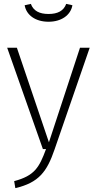

<svg xmlns="http://www.w3.org/2000/svg" viewBox="-20 -768 499 989"><path d="M230 -656C295 -656 344 -689 353 -741L321 -748C308 -712 277 -696 230 -696C183 -696 152 -712 139 -748L107 -741C116 -689 164 -656 230 -656ZM442 -522H392L232 -35L67 -522H17L201 0H217C182 95 158 137 53 165L59 201C180 173 222 116 261 2Z"/></svg>

Font: Fira Sans ExtraLight
Style: Regular
Weight: 200
Designer: bBox Type GmbH & Carrois Corporate GbR & Edenspiekermann AG
Foundry: bBox Type GmbH & Carrois Corporate GbR & Edenspiekermann AG
Version: Version 4.300;PS 004.300;hotconv 1.0.88;makeotf.lib2.5.64775